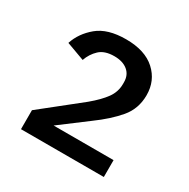

<svg xmlns="http://www.w3.org/2000/svg" viewBox="-98 -793 542 552"><g transform="rotate(30 173.0 -516.5)"><path d="M313 -329H38V-392L166 -494Q196 -519 211.5 -540.5Q227 -562 227 -588V-594Q227 -618 210.5 -631.5Q194 -645 166 -645Q134 -645 117 -629Q100 -613 92 -590L32 -612Q44 -649 77 -676.5Q110 -704 171 -704Q234 -704 268 -673Q302 -642 302 -594Q302 -549 274.5 -516.5Q247 -484 203 -452L114 -385H313Z"/></g></svg>

Font: IBM Plex Sans Thai Looped Text
Style: Regular
Weight: 450
Designer: Mike Abbink, Paul van der Laan, Pieter van Rosmalen, Ben Mitchell, Mark Frömberg
Foundry: Bold Monday
Version: Version 1.1